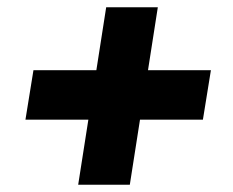

<svg xmlns="http://www.w3.org/2000/svg" viewBox="-20 -548 640 528"><path d="M195 -40 223 -219H50L72 -355H245L272 -528H414L387 -355H560L538 -219H365L337 -40Z"/></svg>

Font: Mulish ExtraBlack
Style: Italic
Weight: 1000
Italic angle: -9°
Designer: Vernon Adams
Foundry: Vernon Adams
Version: Version 3.603; ttfautohint (v1.8.3)